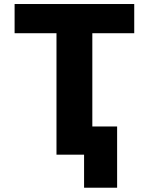

<svg xmlns="http://www.w3.org/2000/svg" viewBox="-20 -750 727 931"><path d="M50.8 -588.9V-730.5H630.9V-588.9H427.7V-136.7H547.9V160.2H387.7V0H253.9V-588.9Z"/></svg>

Font: GenEi M Gothic v2 Heavy
Style: Regular
Weight: 800
Version: Version 2.0